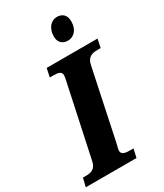

<svg xmlns="http://www.w3.org/2000/svg" viewBox="-247 -1028 950 1115"><g transform="rotate(-30 228.5 -470.5)"><path d="M320 -789C353 -789 392 -813 392 -879C392 -921 366 -941 332 -941C291 -941 260 -905 260 -850C260 -809 287 -789 320 -789ZM-17 0H323L336 -57H316C281 -57 256 -61 256 -87C256 -99 261 -112 266 -135L364 -600C374 -650 406 -657 442 -657H462L474 -714H133L121 -657H141C176 -657 199 -653 199 -627C199 -621 198 -610 193 -589L91 -112C81 -64 50 -57 16 -57H-3Z"/></g></svg>

Font: Noto Serif SemiCondensed Extra
Style: Italic
Weight: 800
Width: 4
Italic angle: -12°
Designer: Monotype Design Team
Foundry: Monotype Imaging Inc.
Version: Version 1.901